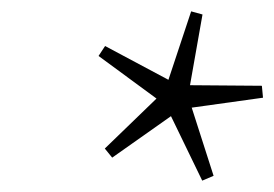

<svg xmlns="http://www.w3.org/2000/svg" viewBox="-20 -693 483 338"><path d="M356 -383.5 336 -375 281 -488.5 177.5 -415.5 164.5 -431.5 255.5 -519.5 153.5 -594.5 165 -612 276.5 -552.5 316.5 -673 336.5 -667.5 314.5 -543 441 -542 443 -521 317.5 -503.5Z"/></svg>

Font: Newsreader Text Light
Style: Italic
Weight: 300
Italic angle: -17°
Designer: Hugues Gentile
Foundry: Production Type
Version: Version 1.001